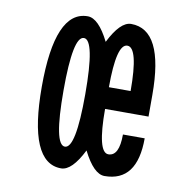

<svg xmlns="http://www.w3.org/2000/svg" viewBox="-67 -614 680 680"><g transform="rotate(10 273.5 -273.5)"><path d="M78.1 -273.4Q78.1 -546.9 195.3 -546.9Q234.4 -546.9 273.4 -468.8Q312.5 -546.9 351.6 -546.9Q468.8 -546.9 468.8 -312.5V-234.4H312.5Q312.5 -78.1 351.6 -78.1Q390.6 -78.1 390.6 -156.2H468.8Q468.8 0 351.6 0Q312.5 0 273.4 -78.1Q234.4 0 195.3 0Q78.1 0 78.1 -273.4ZM156.2 -273.4Q156.2 -78.1 195.3 -78.1Q234.4 -78.1 234.4 -273.4Q234.4 -468.8 195.3 -468.8Q156.2 -468.8 156.2 -273.4ZM312.5 -312.5H390.6Q390.6 -468.8 351.6 -468.8Q312.5 -468.8 312.5 -312.5Z"/></g></svg>

Font: Luculent
Style: Regular
Weight: 400
Monospace: yes
Designer: Andrew Kensler
Version: Version 1.0.0-845fa02f9341